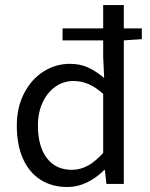

<svg xmlns="http://www.w3.org/2000/svg" viewBox="-20 -732 595 764"><path d="M472.7 -571.3V0H403.3L397.5 -55.2H394.5Q364.3 -24.9 326.7 -6.3Q289.1 12.2 248 12.2Q187 12.2 141.6 -16.6Q96.2 -45.4 71.5 -100.3Q46.9 -155.3 46.9 -231.9Q46.9 -304.7 75.9 -360.8Q105 -417 153.3 -447.5Q201.7 -478 257.8 -478Q297.4 -478 328.4 -464.4Q359.4 -450.7 394.5 -421.9L390.6 -504.9V-571.3H229V-619.1H390.6V-711.9H472.7V-619.1H544.4V-576.2ZM272 -409.7Q232.9 -409.7 200.7 -387.2Q168.5 -364.7 149.7 -324.5Q130.9 -284.2 130.9 -232.9Q130.9 -149.4 166.5 -102.8Q202.1 -56.2 266.1 -56.2Q299.3 -56.2 329.6 -72.8Q359.9 -89.4 390.6 -123.5V-358.4Q360.4 -385.7 331.5 -397.7Q302.7 -409.7 272 -409.7Z"/></svg>

Font: Varta
Style: Regular
Weight: 400
Designer: Joana Correia, Viktoriya Grabowska, Eben Sorkin
Foundry: Sorkin Type
Version: Version 1.002; ttfautohint (v1.3) -l 8 -r 24 -G 200 -x 12 -H